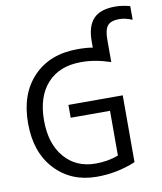

<svg xmlns="http://www.w3.org/2000/svg" viewBox="-101 -1030 949 1122"><g transform="rotate(-10 373.5 -468.5)"><path d="M613.3 -430.7V-34.2Q503.9 11.7 382.8 11.7Q231.4 11.7 135.7 -90.3Q40 -192.4 40 -365.2Q40 -539.1 137.2 -640.6Q234.4 -742.2 399.4 -742.2Q457 -742.2 489.3 -735.4V-771.5Q489.3 -863.3 530.3 -906.2Q571.3 -949.2 659.2 -949.2Q700.2 -949.2 747.1 -936.5V-855.5Q704.1 -873 670.9 -873Q620.1 -873 600.6 -849.1Q581.1 -825.2 581.1 -767.6V-633.8Q487.3 -665 406.2 -664.1Q278.3 -664.1 206.5 -585.4Q134.8 -506.8 134.8 -365.2Q134.8 -227.5 204.1 -146.5Q273.4 -65.4 389.6 -65.4Q461.9 -65.4 524.4 -88.9V-354.5H291V-430.7Z"/></g></svg>

Font: irohakakuC Regular
Style: Regular
Weight: 400
Designer: [Source Han Sans]
Ryoko NISHIZUKA Ë•øÂ°öÊ∂ºÂ≠ê (kana & ideographs); Paul D. Hunt (Latin, Greek & Cyrillic); Wenlong ZHAN
Version: Version 1.001.20160904